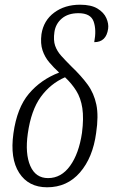

<svg xmlns="http://www.w3.org/2000/svg" viewBox="-20 -785 480 815"><path d="M180 10Q101 10 61.5 -51Q22 -112 37 -219Q52 -327 102.5 -387Q153 -447 231 -477Q208 -498 189 -520.5Q170 -543 160.5 -571.5Q151 -600 156 -640Q165 -698 210 -731.5Q255 -765 320 -765Q367 -765 394 -748.5Q421 -732 431.5 -708Q442 -684 439 -663Q431 -606 380 -606Q390 -658 377.5 -693.5Q365 -729 313 -729Q269 -729 242.5 -706.5Q216 -684 211 -649Q206 -614 214 -591Q222 -568 240 -548Q258 -528 283 -503Q325 -463 352 -426Q379 -389 389 -341Q399 -293 388 -220Q374 -116 319.5 -53Q265 10 180 10ZM184 -29Q240 -29 277.5 -81Q315 -133 328 -221Q336 -283 329.5 -326Q323 -369 303.5 -400Q284 -431 256 -457Q194 -430 153 -373.5Q112 -317 98 -218Q86 -133 108.5 -81Q131 -29 184 -29Z"/></svg>

Font: Noto Serif ExtraCondensed Light
Style: Italic
Weight: 300
Width: 2
Italic angle: -12°
Designer: Monotype Design Team
Foundry: Monotype Imaging Inc.
Version: Version 2.014; ttfautohint (v1.8.4.7-5d5b)